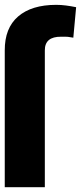

<svg xmlns="http://www.w3.org/2000/svg" viewBox="-34 -780 337 800"><path d="M152.8 0H-14.2V-569.8Q-14.6 -663.1 41.5 -711.4Q97.7 -759.8 200.2 -759.8Q220.2 -759.8 241 -757.1Q261.7 -754.4 283.2 -750L271.5 -623Q259.3 -625.5 249 -626.5Q238.8 -627.4 221.2 -627Q152.3 -627.9 152.8 -569.8Z"/></svg>

Font: Inter Tight ExtraBold
Style: Regular
Weight: 800
Designer: Rasmus Andersson
Foundry: rsms
Version: Version 3.004; ttfautohint (v1.8.4.7-5d5b)